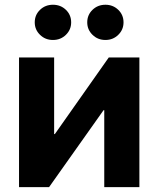

<svg xmlns="http://www.w3.org/2000/svg" viewBox="-20 -773 654 793"><path d="M555.7 0H410.6V-317.9H407.7L182.6 0H58.6V-535.6H203.6V-219.2H206.5L429.2 -535.6H555.7ZM415.5 -607.9Q383.8 -607.9 362.1 -629.2Q340.3 -650.4 340.3 -680.7Q340.3 -711.4 362.1 -732.4Q383.8 -753.4 415.5 -753.4Q446.8 -753.4 468.5 -732.4Q490.2 -711.4 490.2 -680.7Q490.2 -650.4 468.5 -629.2Q446.8 -607.9 415.5 -607.9ZM198.7 -607.9Q167 -607.9 145.3 -629.2Q123.5 -650.4 123.5 -680.7Q123.5 -711.4 145.3 -732.4Q167 -753.4 198.7 -753.4Q230.5 -753.4 252.2 -732.4Q273.9 -711.4 273.9 -680.7Q273.9 -650.4 252.2 -629.2Q230.5 -607.9 198.7 -607.9Z"/></svg>

Font: Inter 20pt
Style: Bold
Weight: 700
Version: Version 4.001;git-66647c0bb